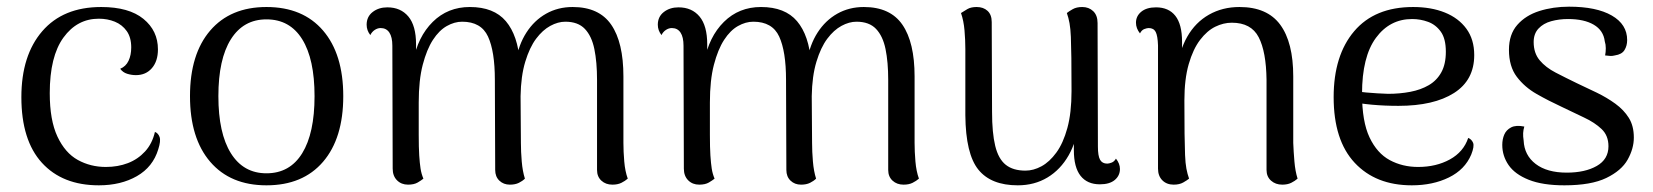

<svg xmlns="http://www.w3.org/2000/svg" viewBox="-20 -542 4949 575"><path d="M276 13Q167 13 105.5 -54.5Q44 -122 44 -251Q44 -376 106.5 -448.5Q169 -521 283 -521Q366 -521 409.5 -485.5Q453 -450 453 -394Q453 -359 435 -338Q417 -317 387 -317Q374 -317 361 -321Q348 -325 340 -336Q357 -343 365 -360Q373 -377 373 -400Q373 -430 359.5 -449Q346 -468 324 -477Q302 -486 276 -486Q211 -486 170 -429.5Q129 -373 129 -263Q129 -182 152 -133Q175 -84 213 -63Q251 -42 297 -42Q333 -42 363 -53.5Q393 -65 414.5 -88.5Q436 -112 444 -147Q454 -143 458 -131.5Q462 -120 454 -95Q438 -42 390 -14.5Q342 13 276 13Z M778 13Q670 13 609.5 -57.5Q549 -128 549 -254Q549 -380 609.5 -450.5Q670 -521 778 -521Q887 -521 947.5 -450.5Q1008 -380 1008 -254Q1008 -128 947.5 -57.5Q887 13 778 13ZM778 -23Q848 -23 885 -83Q922 -143 922 -254Q922 -365 885 -424.5Q848 -484 778 -484Q709 -484 671.5 -424.5Q634 -365 634 -254Q634 -143 671.5 -83Q709 -23 778 -23Z M1847 -114Q1847 -88 1849.5 -58.5Q1852 -29 1860 -7Q1852 0 1841 5.5Q1830 11 1814 11Q1794 11 1781 -1Q1768 -13 1768 -33V-303Q1768 -356 1760 -395Q1752 -434 1731.5 -455.5Q1711 -477 1673 -477Q1651 -477 1628 -464.5Q1605 -452 1585.5 -426Q1566 -400 1553 -357Q1540 -314 1539 -254L1540 -114Q1540 -88 1542.5 -58.5Q1545 -29 1552 -7Q1545 0 1534 5.5Q1523 11 1507 11Q1488 11 1475.5 -1Q1463 -13 1463 -33L1462 -303Q1462 -388 1441.5 -432.5Q1421 -477 1364 -477Q1341 -477 1318 -464Q1295 -451 1276.5 -422.5Q1258 -394 1246 -348Q1234 -302 1234 -235Q1234 -177 1234 -138.5Q1234 -100 1235.5 -76.5Q1237 -53 1239.5 -37Q1242 -21 1248 -7Q1242 -2 1231 4.5Q1220 11 1202 11Q1182 11 1169 -2Q1156 -15 1156 -37L1155 -405Q1155 -431 1146 -444.5Q1137 -458 1120 -458Q1111 -458 1102.5 -452.5Q1094 -447 1089 -437Q1078 -451 1078 -468Q1078 -492 1096 -506Q1114 -520 1140 -520Q1180 -520 1203 -492.5Q1226 -465 1226 -409V-342L1217 -357Q1231 -432 1276 -476.5Q1321 -521 1387 -521Q1459 -521 1495 -478.5Q1531 -436 1537 -355L1525 -359Q1533 -408 1556.5 -444.5Q1580 -481 1615.5 -501Q1651 -521 1695 -521Q1774 -521 1810.5 -468Q1847 -415 1847 -313Z M2719 -114Q2719 -88 2721.5 -58.5Q2724 -29 2732 -7Q2724 0 2713 5.5Q2702 11 2686 11Q2666 11 2653 -1Q2640 -13 2640 -33V-303Q2640 -356 2632 -395Q2624 -434 2603.5 -455.5Q2583 -477 2545 -477Q2523 -477 2500 -464.5Q2477 -452 2457.5 -426Q2438 -400 2425 -357Q2412 -314 2411 -254L2412 -114Q2412 -88 2414.5 -58.5Q2417 -29 2424 -7Q2417 0 2406 5.5Q2395 11 2379 11Q2360 11 2347.5 -1Q2335 -13 2335 -33L2334 -303Q2334 -388 2313.5 -432.5Q2293 -477 2236 -477Q2213 -477 2190 -464Q2167 -451 2148.5 -422.5Q2130 -394 2118 -348Q2106 -302 2106 -235Q2106 -177 2106 -138.5Q2106 -100 2107.5 -76.5Q2109 -53 2111.5 -37Q2114 -21 2120 -7Q2114 -2 2103 4.5Q2092 11 2074 11Q2054 11 2041 -2Q2028 -15 2028 -37L2027 -405Q2027 -431 2018 -444.5Q2009 -458 1992 -458Q1983 -458 1974.5 -452.5Q1966 -447 1961 -437Q1950 -451 1950 -468Q1950 -492 1968 -506Q1986 -520 2012 -520Q2052 -520 2075 -492.5Q2098 -465 2098 -409V-342L2089 -357Q2103 -432 2148 -476.5Q2193 -521 2259 -521Q2331 -521 2367 -478.5Q2403 -436 2409 -355L2397 -359Q2405 -408 2428.5 -444.5Q2452 -481 2487.5 -501Q2523 -521 2567 -521Q2646 -521 2682.5 -468Q2719 -415 2719 -313Z M3221 -521Q3241 -521 3254 -508.5Q3267 -496 3267 -473L3268 -103Q3268 -75 3274.5 -63.5Q3281 -52 3296 -52Q3301 -52 3309 -55Q3317 -58 3322 -67Q3334 -52 3334 -36Q3334 -16 3318.5 -3Q3303 10 3274 10Q3236 10 3216 -15.5Q3196 -41 3196 -92V-163L3211 -181Q3205 -120 3180.5 -77Q3156 -34 3117 -10.5Q3078 13 3028 13Q2948 13 2910 -34Q2872 -81 2871 -197V-395Q2871 -422 2868.5 -451Q2866 -480 2858 -503Q2867 -509 2877.5 -515Q2888 -521 2905 -521Q2925 -521 2937.5 -509.5Q2950 -498 2950 -476L2951 -207Q2951 -144 2960.5 -105Q2970 -66 2992 -48.5Q3014 -31 3051 -31Q3075 -31 3099 -44Q3123 -57 3143.5 -85Q3164 -113 3176.5 -158.5Q3189 -204 3189 -269Q3189 -329 3188.5 -368Q3188 -407 3187 -431.5Q3186 -456 3183 -472.5Q3180 -489 3175 -503Q3181 -508 3192.5 -514.5Q3204 -521 3221 -521Z M3495 11Q3474 11 3461 -2Q3448 -15 3448 -37V-406Q3447 -435 3441 -446.5Q3435 -458 3420 -458Q3415 -458 3407 -455Q3399 -452 3394 -442Q3382 -457 3382 -474Q3382 -494 3398 -507Q3414 -520 3442 -520Q3480 -520 3500 -494.5Q3520 -469 3520 -417V-347L3505 -329Q3511 -389 3535.5 -432Q3560 -475 3600.5 -498Q3641 -521 3692 -521Q3775 -521 3814 -468Q3853 -415 3853 -313V-114Q3854 -88 3856.5 -58.5Q3859 -29 3866 -7Q3858 0 3847 5.5Q3836 11 3820 11Q3800 11 3786.5 -1Q3773 -13 3773 -33V-303Q3772 -387 3749.5 -430.5Q3727 -474 3669 -474Q3644 -474 3619.5 -462Q3595 -450 3574 -422.5Q3553 -395 3540 -350Q3527 -305 3527 -241Q3527 -181 3527.5 -142Q3528 -103 3529 -78Q3530 -53 3533 -37Q3536 -21 3541 -7Q3535 -2 3523.5 4.5Q3512 11 3495 11Z M4208 13Q4100 13 4037 -54.5Q3974 -122 3974 -251Q3974 -376 4035.5 -448.5Q4097 -521 4212 -521Q4266 -521 4307 -504.5Q4348 -488 4371.5 -456Q4395 -424 4395 -377Q4395 -302 4334.5 -263.5Q4274 -225 4168 -225Q4126 -225 4088 -228.5Q4050 -232 4011 -240L4013 -273Q4038 -268 4071.5 -265Q4105 -262 4137 -261Q4172 -261 4203.5 -267Q4235 -273 4259 -287Q4283 -301 4296.5 -325.5Q4310 -350 4310 -387Q4310 -426 4295 -447Q4280 -468 4257 -476.5Q4234 -485 4209 -485Q4142 -485 4100.5 -428.5Q4059 -372 4059 -261Q4059 -178 4081.5 -130.5Q4104 -83 4142 -62.5Q4180 -42 4227 -42Q4281 -42 4322 -64.5Q4363 -87 4377 -129Q4387 -125 4391.5 -114.5Q4396 -104 4386 -79Q4367 -34 4319 -10.5Q4271 13 4208 13Z M4665 13Q4600 13 4558.5 -3.5Q4517 -20 4498 -47.5Q4479 -75 4479 -108Q4479 -125 4485 -139Q4491 -153 4505.5 -160.5Q4520 -168 4545 -163Q4542 -153 4541.5 -143.5Q4541 -134 4543 -121Q4545 -77 4579 -51Q4613 -25 4672 -25Q4727 -25 4762 -45Q4797 -65 4797 -104Q4797 -136 4776.5 -155.5Q4756 -175 4724 -190Q4692 -205 4657 -222Q4618 -240 4582 -260.5Q4546 -281 4522.5 -312Q4499 -343 4499 -393Q4499 -439 4524 -467.5Q4549 -496 4590 -509Q4631 -522 4679 -522Q4761 -522 4807 -495.5Q4853 -469 4853 -422Q4853 -405 4845 -392Q4837 -379 4816 -376Q4809 -374 4802 -374.5Q4795 -375 4787 -376Q4789 -386 4789 -397.5Q4789 -409 4786 -418Q4782 -451 4753 -468Q4724 -485 4676 -485Q4649 -485 4625.5 -478.5Q4602 -472 4587.5 -456.5Q4573 -441 4573 -416Q4573 -383 4591 -361.5Q4609 -340 4639 -324.5Q4669 -309 4702 -293Q4732 -279 4762 -264.5Q4792 -250 4817.5 -231.5Q4843 -213 4858 -189Q4873 -165 4873 -130Q4873 -97 4854.5 -64Q4836 -31 4790.5 -9Q4745 13 4665 13Z"/></svg>

Font: Arima Thin
Style: Regular
Weight: 400
Version: Version 1.100